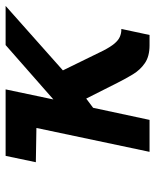

<svg xmlns="http://www.w3.org/2000/svg" viewBox="44 -584 540 667"><g transform="rotate(-90 313.5 -250.0)"><path d="M472 -160 403 -301 627 -500H491L302 -334L337 -500H106L84 -395L203 -393L120 0H231L273 -196L305 -220L360 -111Q374 -83 389.5 -57.5Q405 -32 428.5 -16Q452 0 490 0H526L547 -98H544Q532 -98 520 -103Q508 -108 496.5 -121.5Q485 -135 472 -160Z"/></g></svg>

Font: Advent Pro
Style: Italic
Weight: 400
Italic angle: -12°
Designer: VivaRado, Andreas Kalpakidis
Foundry: VivaRado, Andreas Kalpakidis
Version: Version 3.000